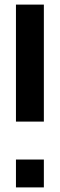

<svg xmlns="http://www.w3.org/2000/svg" viewBox="-20 -820 263 840"><path d="M171.9 -799.8Q171.9 -628.9 171.9 -288.1Q131.8 -288.1 49.8 -288.1Q49.8 -458 49.8 -799.8Q90.8 -799.8 171.9 -799.8ZM171.9 -122.1Q171.9 -81.1 171.9 0Q130.9 0 49.8 0Q49.8 -41 49.8 -122.1Q90.8 -122.1 171.9 -122.1Z"/></svg>

Font: CtripNumber bold
Style: Bold
Weight: 400
Version: Version 1.0